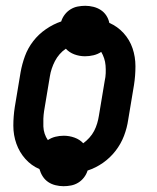

<svg xmlns="http://www.w3.org/2000/svg" viewBox="-20 -591 540 662"><path d="M199 51Q185 51 171 47.5Q157 44 146 36.5Q135 29 127.5 17.5Q120 6 116 -8Q88 -20 67.5 -43Q47 -66 36.5 -95.5Q26 -125 26 -157.5Q26 -190 31 -222L51 -342Q56 -370 66 -397.5Q76 -425 94.5 -449Q113 -473 138.5 -490.5Q164 -508 191 -517Q195 -530 203.5 -541Q212 -552 223.5 -559Q235 -566 248 -568.5Q261 -571 274 -571Q288 -571 302 -567.5Q316 -564 327.5 -556.5Q339 -549 346.5 -537.5Q354 -526 357 -512Q385 -500 406 -477Q427 -454 437 -424.5Q447 -395 447 -362.5Q447 -330 442 -298L422 -178Q418 -150 407.5 -122.5Q397 -95 378.5 -71Q360 -47 335 -29.5Q310 -12 282 -3Q278 10 269.5 21Q261 32 249.5 39Q238 46 225 48.5Q212 51 199 51ZM267 -97Q278 -105 288 -116Q298 -127 304.5 -139.5Q311 -152 315 -165.5Q319 -179 321 -192L341 -312Q344 -325 344.5 -338.5Q345 -352 344 -365Q343 -378 339 -390Q335 -402 329 -412Q317 -404 302.5 -400.5Q288 -397 273 -397Q254 -397 236.5 -403.5Q219 -410 207 -423Q195 -415 185.5 -404Q176 -393 169.5 -380.5Q163 -368 158.5 -354.5Q154 -341 152 -328L132 -208Q130 -195 129.5 -181.5Q129 -168 129.5 -155Q130 -142 134 -130Q138 -118 145 -108Q157 -116 171 -119.5Q185 -123 200 -123Q219 -123 237 -116.5Q255 -110 267 -97Z"/></svg>

Font: Iosevka Custom
Style: Bold Italic
Weight: 700
Italic angle: -9°
Designer: Belleve Invis
Foundry: Belleve Invis
Version: Version 30.3.1; ttfautohint (v1.8.3)